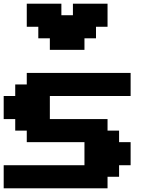

<svg xmlns="http://www.w3.org/2000/svg" viewBox="-20 -1020 852 1040"><path d="M0 0H562.5V-62.5H625V-125H687.5V-250H625V-312.5H562.5V-375H250V-500H687.5V-625H125V-562.5H62.5V-500H0V-375H62.5V-312.5H125V-250H437.5V-125H0ZM250 -750H437.5V-812.5H500V-875H562.5V-1000H375V-937.5H312.5V-1000H125V-875H187.5V-812.5H250Z"/></svg>

Font: Faithful 32x
Style: Semibold
Weight: 400
Foundry: Faithful Resource Pack
Version: Version 1.0; January 27, 2023